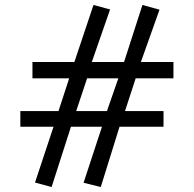

<svg xmlns="http://www.w3.org/2000/svg" viewBox="-20 -730 781 774"><path d="M331.1 -414.1 287.1 -282.2H411.1L457 -414.1ZM526.9 -414.1 483.9 -282.2H639.2V-219.2H461.9L386.2 23.9L316.9 6.8L391.1 -219.2H266.1L188 23.9L121.1 5.9L195.8 -219.2H62V-282.2H215.8L258.8 -414.1H110.8V-480H279.8L356.9 -710L423.8 -691.9L350.1 -480H480L554.2 -710L623 -690.9L547.9 -480H679.2V-414.1Z"/></svg>

Font: Charis SIL Viet
Style: Bold Italic
Weight: 700
Italic angle: -11°
Foundry: SIL International
Version: Version 5.000